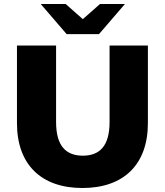

<svg xmlns="http://www.w3.org/2000/svg" viewBox="-20 -928 826 962"><path d="M393 14C599 14 721 -103 721 -311V-700H529V-317C529 -196 479 -148 395 -148C311 -148 261 -196 261 -317V-700H65V-311C65 -103 187 14 393 14ZM606 -908H481L395 -832L309 -908H184L314 -757H476Z"/></svg>

Font: Montserrat-Alt1 ExtBd
Style: Regular
Weight: 800
Designer: Differentunic
Foundry: Differentunic
Version: Version 7.222